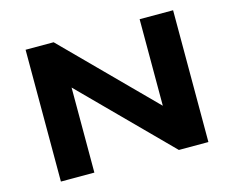

<svg xmlns="http://www.w3.org/2000/svg" viewBox="-99 -848 1208 992"><g transform="rotate(-15 505.5 -352.5)"><path d="M111 0V-705H261L726 -237H721V-705H900V0H742L286 -459H290V0Z"/></g></svg>

Font: Nunito Sans 7pt Expanded ExtraBold
Style: Regular
Weight: 800
Width: 7
Designer: Vernon Adams
Foundry: Vernon Adams
Version: Version 3.101;gftools[0.9.27]